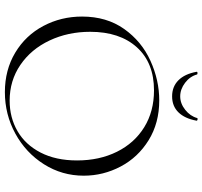

<svg xmlns="http://www.w3.org/2000/svg" viewBox="-42 -796 849 806"><g transform="rotate(90 383.0 -392.5)"><path d="M49 -312Q49 -415 101 -488.5Q153 -562 234.5 -599Q316 -636 401 -636Q496 -636 568 -591.5Q640 -547 678.5 -474Q717 -401 717 -319Q717 -228 669 -152Q621 -76 540.5 -32Q460 12 366 12Q273 12 200.5 -31.5Q128 -75 88.5 -149.5Q49 -224 49 -312ZM653 -291Q653 -385 616.5 -458.5Q580 -532 513.5 -573Q447 -614 359 -614Q243 -614 178 -542Q113 -470 113 -346Q113 -253 149.5 -175.5Q186 -98 252 -53Q318 -8 402 -8Q473 -8 530 -41Q587 -74 620 -138Q653 -202 653 -291ZM281 -792Q280 -796 285 -796.5Q290 -797 292 -795Q300 -765 327 -744.5Q354 -724 384 -724Q414 -724 440.5 -745Q467 -766 475 -795Q475 -797 479 -797Q482 -797 484.5 -795.5Q487 -794 486 -792Q477 -743 451 -716.5Q425 -690 384 -690Q343 -690 316.5 -716.5Q290 -743 281 -792Z"/></g></svg>

Font: Cormorant SC Light
Style: Regular
Weight: 300
Designer: Christian Thalmann (Catharsis Fonts)
Foundry: Catharsis Fonts
Version: Version 4.000